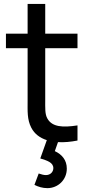

<svg xmlns="http://www.w3.org/2000/svg" viewBox="-20 -710 452 970"><path d="M371.5 0V-76.5C297.5 -65 243.5 -68 219.5 -111C206.5 -133.5 208.5 -163.5 208.5 -208V-466.5H371.5V-540H208.5V-690H119.5V-540H10V-466.5H119.5V-204C119.5 -148 116.5 -107 138 -65C154.5 -33 182 -13 216.5 -2L183.5 90.5C217.5 101 249.5 110.5 249.5 139.5C249.5 157 236 174.5 212 174.5C202 174.5 189.5 171.5 175.5 166.5L154 224C173 233.5 194.5 240.5 219.5 240.5C272.5 240.5 317.5 199 317.5 142C317.5 99 293.5 70.5 257 53.5L273 8C304.5 10 338 6.5 371.5 0Z"/></svg>

Font: Eudonet Medium
Style: Regular
Weight: 500
Designer: Mikhail Sharanda
Foundry: Mikhail Sharanda
Version: Version 4.503;Glyphs 3.1.2 (3151)